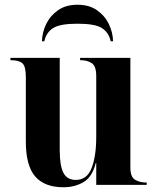

<svg xmlns="http://www.w3.org/2000/svg" viewBox="-20 -780 663 810"><path d="M248 10Q168 10 128.5 -35.5Q89 -81 89 -183V-455Q89 -500 74.5 -513Q60 -526 27 -526H24V-536H232V-146Q232 -81 247.5 -51Q263 -21 300 -21Q347 -21 366.5 -71Q386 -121 386 -203V-459Q386 -502 366.5 -514Q347 -526 322 -526H318V-536H530V-74Q530 -33 550 -21.5Q570 -10 595 -10H599V0H386V-92H384Q369 -33 332 -11.5Q295 10 248 10ZM157 -606Q158 -644 175 -679Q192 -714 225 -737Q258 -760 307 -760Q356 -760 389 -737Q422 -714 439 -679Q456 -644 457 -606H447Q439 -643 410 -661.5Q381 -680 307 -680Q233 -680 204 -661.5Q175 -643 167 -606Z"/></svg>

Font: Noto Serif Display SemiCondensed
Style: Bold
Weight: 700
Width: 4
Designer: Monotype Design Team
Foundry: Monotype Imaging Inc.
Version: Version 2.009